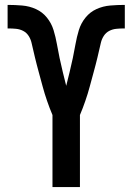

<svg xmlns="http://www.w3.org/2000/svg" viewBox="-20 -763 540 783"><path d="M194 0V-294Q188 -308 182.5 -322.5Q177 -337 172 -351.5Q167 -366 162.5 -380.5Q158 -395 154 -410Q150 -425 146 -439.5Q142 -454 138 -469Q134 -484 130 -499Q126 -514 122.5 -529Q119 -544 115.5 -559Q112 -574 108.5 -589Q105 -604 96.5 -617Q88 -630 74.5 -637Q61 -644 45.5 -645.5Q30 -647 15 -647H11V-743H12Q41 -743 70.5 -740.5Q100 -738 126.5 -726Q153 -714 171.5 -691Q190 -668 198.5 -640Q207 -612 212 -583.5Q217 -555 223 -526.5Q229 -498 236 -469.5Q243 -441 250 -413Q257 -441 264 -469.5Q271 -498 277 -526.5Q283 -555 288 -583.5Q293 -612 301.5 -640Q310 -668 328.5 -691Q347 -714 373.5 -726Q400 -738 429.5 -740.5Q459 -743 488 -743H489V-647H485Q470 -647 454.5 -645.5Q439 -644 425.5 -637Q412 -630 403.5 -617Q395 -604 391.5 -589Q388 -574 384.5 -559Q381 -544 377.5 -529Q374 -514 370 -499Q366 -484 362 -469Q358 -454 354 -439.5Q350 -425 346 -410Q342 -395 337.5 -380.5Q333 -366 328 -351.5Q323 -337 317.5 -322.5Q312 -308 306 -294V0Z"/></svg>

Font: Iosevka Fixed
Style: Bold
Weight: 700
Monospace: yes
Designer: Belleve Invis
Foundry: Belleve Invis
Version: Version 32.3.0